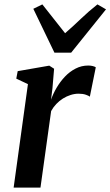

<svg xmlns="http://www.w3.org/2000/svg" viewBox="-20 -853 502 873"><path d="M42 0 107 -470.5 54 -495.5 60.5 -529.5 204 -554.5 226 -540.5 218.5 -451.5 212 -399.5Q221.5 -427 237.5 -454.2Q253.5 -481.5 275.2 -504.5Q297 -527.5 323.8 -541.2Q350.5 -555 381 -555Q393 -555 402.2 -552.5Q411.5 -550 415.5 -547L388.5 -413.5Q384 -417.5 370.5 -422.2Q357 -427 337.5 -427Q319.5 -427 301.2 -421.2Q283 -415.5 266.2 -405Q249.5 -394.5 235.8 -380Q222 -365.5 212.5 -348L164 0ZM227.5 -613.5 131.5 -813 172.5 -833Q197.5 -802 223.2 -768.8Q249 -735.5 276 -702Q313.5 -734.5 348 -767.8Q382.5 -801 423 -833L462 -810.5L303.5 -613.5Z"/></svg>

Font: Merriweather 48pt SemiBold
Style: Italic
Weight: 600
Italic angle: -7.8°
Designer: Eben Sorkin
Foundry: Eben Sorkin
Version: Version 2.101